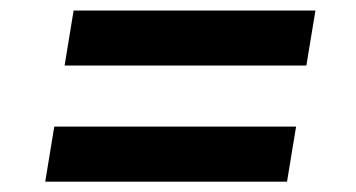

<svg xmlns="http://www.w3.org/2000/svg" viewBox="-20 -475 692 373"><path d="M105.5 -347.7 123 -454.6H592.8L575.2 -347.7ZM67.9 -122.1 85.4 -229H555.2L537.6 -122.1Z"/></svg>

Font: Inter 28pt SemiBold
Style: Italic
Weight: 600
Italic angle: -9.3988°
Designer: Rasmus Andersson
Foundry: rsms
Version: Version 4.001;git-66647c0bb